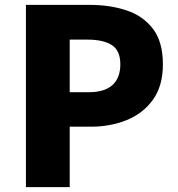

<svg xmlns="http://www.w3.org/2000/svg" viewBox="-20 -765 727 785"><path d="M86 0V-745H348Q430 -745 497.5 -722.5Q565 -700 605.5 -647Q646 -594 646 -502Q646 -414 605.5 -357.5Q565 -301 498 -274Q431 -247 352 -247H265V0ZM265 -388H343Q408 -388 440 -417.5Q472 -447 472 -502Q472 -558 437.5 -580.5Q403 -603 338 -603H265Z"/></svg>

Font: Noto Sans TC Thin Black
Style: Regular
Weight: 900
Version: Version 2.004-H2;hotconv 1.0.118;makeotfexe 2.5.65603